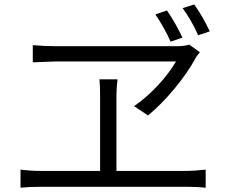

<svg xmlns="http://www.w3.org/2000/svg" viewBox="-20 -867 1040 872"><path d="M932.6 -724.6 879.9 -707Q851.6 -771.5 809.6 -830.1L862.3 -846.7Q902.3 -790 932.6 -724.6ZM808.6 -696.3 754.9 -677.7Q725.6 -743.2 685.5 -801.8L738.3 -819.3Q777.3 -762.7 808.6 -696.3ZM779.3 -587.9H233.4L128.9 -584V-662.1Q180.7 -657.2 230.5 -657.2H784.2Q816.4 -657.2 839.8 -664.1L887.7 -629.9Q871.1 -610.4 865.2 -597.7Q831.1 -535.2 772 -463.9Q712.9 -392.6 652.3 -342.8L588.9 -384.8Q645.5 -423.8 697.3 -479.5Q749 -535.2 779.3 -587.9ZM508.8 -90.8H831.1Q861.3 -90.8 914.1 -96.7V-14.6Q877.9 -18.6 831.1 -18.6H162.1Q115.2 -18.6 73.2 -14.6V-96.7Q119.1 -90.8 162.1 -90.8H434.6V-433.6Q434.6 -480.5 431.6 -506.8H513.7Q508.8 -462.9 508.8 -433.6Z"/></svg>

Font: Gen Shin Gothic Monospace Normal
Style: Regular
Weight: 350
Designer: [Source Han Sans]
Ryoko NISHIZUKA  (kana & ideographs); Paul D. Hunt (Latin, Greek & Cyrillic); Wenlong ZHANG  (bopomofo
Version: Version 1.002.20150607